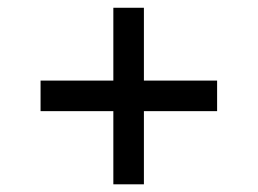

<svg xmlns="http://www.w3.org/2000/svg" viewBox="-20 -525 667 497"><path d="M273.4 -504.9V-47.9H352.5V-504.9ZM85 -316.4V-237.3H542V-316.4Z"/></svg>

Font: Pretendard Variable
Style: Regular
Weight: 400
Designer: Base glyphs from Inter by Rasmus Andersson; Hangeul glyphs from Noto Sans CJK(Source Han Sans) by Jang Soo-young and Kan
Foundry: Kil Hyung-jin
Version: Version 1.309;Glyphs 3.2 (3225)